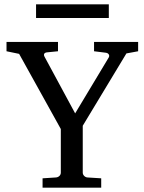

<svg xmlns="http://www.w3.org/2000/svg" viewBox="-20 -864 665 884"><path d="M562 -618 616 -628V-671H413V-628L469 -621C477 -620 487 -611 481 -600L326 -342L185 -603C179 -614 184 -622 197 -623L247 -628V-671H10V-628L68 -616L260 -270V-69C260 -57 250 -48 238 -47L176 -43V0H446V-43L382 -47C371 -48 361 -58 361 -69V-285ZM146 -781H481V-844H146Z"/></svg>

Font: Veleka
Style: Regular
Weight: 400
Designer: Stefan Peev, Context Ltd, 2016; SIL International, 1997-2014.
Foundry: Stefan Peev, Context Ltd, 2016
Version: Version 1.000